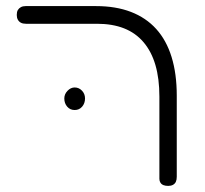

<svg xmlns="http://www.w3.org/2000/svg" viewBox="-20 -600 673 630"><path d="M532 10Q523 10 516.5 7.5Q510 5 506.5 -0.5Q503 -6 503 -13V-283Q503 -342 490 -386.5Q477 -431 451 -461.5Q425 -492 387 -507Q349 -522 298 -522H65Q55 -522 48.5 -525.5Q42 -529 38.5 -535.5Q35 -542 35 -551Q35 -561 38.5 -567Q42 -573 48.5 -576.5Q55 -580 64 -580H295Q360 -580 409.5 -561Q459 -542 492.5 -505Q526 -468 543 -413Q560 -358 560 -286V-20Q560 -10 557 -3.5Q554 3 547.5 6.5Q541 10 532 10ZM225 -239Q210 -239 200.5 -250Q191 -261 191 -277Q191 -291 201.5 -302Q212 -313 225 -313Q239 -313 249 -302.5Q259 -292 259 -277Q259 -261 249.5 -250Q240 -239 225 -239Z"/></svg>

Font: Fredoka SemiExpanded Light
Style: Regular
Weight: 300
Width: 6
Designer: Ben Nathan
Foundry: Milena B. Brandão, Ben Nathan
Version: Version 2.001